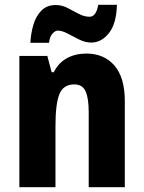

<svg xmlns="http://www.w3.org/2000/svg" viewBox="-20 -783 601 803"><path d="M341 -559Q415 -559 458.5 -509Q502 -459 502 -360V0H351V-315Q351 -372 338 -401Q325 -430 291 -430Q245 -430 228.5 -389.5Q212 -349 212 -256V0H61V-549H178L196 -481H205Q225 -521 260.5 -540Q296 -559 341 -559ZM107 -604Q109 -643 119.5 -679Q130 -715 153 -738.5Q176 -762 213 -762Q239 -762 263 -749.5Q287 -737 309.5 -725Q332 -713 355 -713Q382 -713 391 -763H469Q467 -684 435.5 -644.5Q404 -605 362 -605Q337 -605 311.5 -617.5Q286 -630 263 -642.5Q240 -655 221 -655Q211 -655 199.5 -642.5Q188 -630 185 -604Z"/></svg>

Font: Noto Sans Telugu Condensed ExtraBold
Style: Regular
Weight: 800
Width: 3
Designer: Jelle Bosma - Monotype Design Team
Foundry: Monotype Imaging Inc.
Version: Version 2.005; ttfautohint (v1.8.4.7-5d5b)